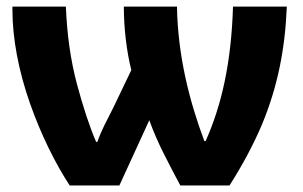

<svg xmlns="http://www.w3.org/2000/svg" viewBox="-20 -569 931 589"><path d="M694.8 -548.8C689.5 -377 660.2 -247.1 610.8 -136.2H606.9C560.1 -261.2 525.4 -399.9 522.9 -548.8H359.9C359.9 -481 368.7 -410.2 382.8 -354L327.1 -237.8C309.6 -203.1 290 -167.5 278.8 -133.8H274.9C254.4 -181.2 234.9 -240.7 215.8 -312C196.8 -383.3 185.5 -462.4 182.1 -548.8H18.1V-539.6C18.1 -449.7 37.6 -349.6 71.8 -252.4C106 -154.8 150.4 -66.4 193.8 0H346.2L438 -200.2C450.2 -166.5 464.8 -132.3 482.9 -96.7C501 -61 517.6 -28.8 533.2 0H684.1C725.6 -65.4 758.3 -127.4 783.2 -186C832 -303.2 854.5 -418.5 859.9 -548.8Z"/></svg>

Font: Noto Reveo Sans
Style: Regular
Weight: 800
Designer: Monotype Design Team
Foundry: Monotype Imaging Inc.
Version: Version 2.007